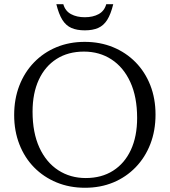

<svg xmlns="http://www.w3.org/2000/svg" viewBox="-20 -878 802 908"><path d="M380.5 -680Q453.5 -680 514.8 -654.8Q576 -629.5 621 -583.8Q666 -538 690.8 -475Q715.5 -412 715.5 -336Q715.5 -260 691 -196.8Q666.5 -133.5 621.5 -87Q576.5 -40.5 515.8 -15.2Q455 10 382 10Q309 10 247.8 -15.2Q186.5 -40.5 141.5 -86.2Q96.5 -132 71.8 -195.2Q47 -258.5 47 -334Q47 -410 71.5 -473.2Q96 -536.5 141 -583Q186 -629.5 247 -654.8Q308 -680 380.5 -680ZM385.5 -36Q460.5 -36 515 -70.8Q569.5 -105.5 599 -169.2Q628.5 -233 628.5 -320Q628.5 -420 596.2 -490Q564 -560 507.2 -597Q450.5 -634 377 -634Q302 -634 247.5 -599.2Q193 -564.5 163.5 -500.8Q134 -437 134 -350Q134 -250.5 166.2 -180.2Q198.5 -110 255.5 -73Q312.5 -36 385.5 -36ZM381 -796.5Q419.5 -796.5 446.5 -811.2Q473.5 -826 482.5 -858H515.5Q504 -811 487 -784Q470 -757 444.2 -745.8Q418.5 -734.5 381 -734.5Q343.5 -734.5 317.8 -745.8Q292 -757 275 -784Q258 -811 246.5 -858H279.5Q288.5 -826 315.8 -811.2Q343 -796.5 381 -796.5Z"/></svg>

Font: Newsreader 16pt
Style: Regular
Weight: 400
Designer: Hugues Gentile
Foundry: Production Type
Version: Version 1.003